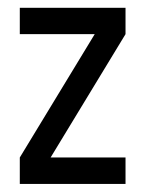

<svg xmlns="http://www.w3.org/2000/svg" viewBox="-20 -458 362 478"><path d="M29.3 -438.5H292.5V-373L106 -65.9H292.5V0H29.3V-65.9L215.8 -373H29.3Z"/></svg>

Font: Aeronef
Style: Regular
Weight: 400
Designer: Peter Wiegel - CAT-Fonts Germany
Foundry: CAT-Fonts, Peter Wiegel
Version: Version 0.002